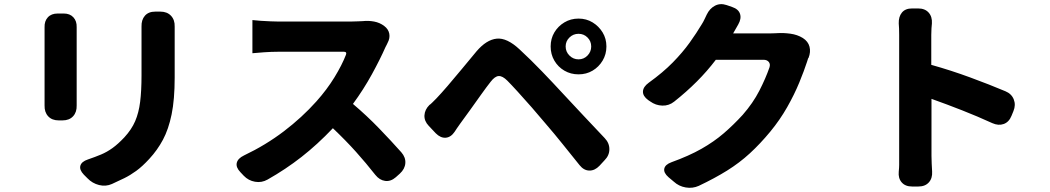

<svg xmlns="http://www.w3.org/2000/svg" viewBox="-20 -836 4970 909"><path d="M739 -781Q771 -781 789.5 -761.5Q808 -742 807 -710Q807 -705 807 -706Q807 -707 807 -702.5Q807 -698 807 -677Q807 -650 807 -611Q807 -572 807 -534Q807 -496 807 -469Q807 -365 792.5 -294.5Q778 -224 751.5 -174.5Q725 -125 687 -84Q654 -48 625 -27Q596 -6 568.5 7.5Q541 21 510 35Q481 48 449 40Q417 32 394 8L377 -9Q355 -32 360.5 -51.5Q366 -71 396 -81Q431 -93 458.5 -104.5Q486 -116 512.5 -135Q539 -154 569 -186Q603 -223 620 -262.5Q637 -302 643.5 -354Q650 -406 650 -479Q650 -506 650 -543.5Q650 -581 650 -617.5Q650 -654 650 -677Q650 -698 650 -702.5Q650 -707 650 -706Q650 -705 650 -710Q649 -742 666 -761.5Q683 -781 715 -781ZM282 -772Q311 -772 327.5 -754Q344 -736 343 -707Q343 -705 343 -700.5Q343 -696 343 -695Q343 -681 343 -648Q343 -615 343 -572.5Q343 -530 343 -487Q343 -444 343 -409Q343 -374 343 -356Q343 -344 343 -341.5Q343 -339 343 -339.5Q343 -340 343 -337Q344 -305 326 -285.5Q308 -266 276 -266H258Q226 -266 208 -285.5Q190 -305 191 -337Q191 -340 191 -338.5Q191 -337 191 -339.5Q191 -342 191 -357Q191 -375 191 -410.5Q191 -446 191 -488.5Q191 -531 191 -573Q191 -615 191 -648Q191 -681 191 -695Q191 -702 191 -703.5Q191 -705 191 -707Q190 -736 206.5 -754Q223 -772 253 -772Z M1799 -713Q1819 -698 1823 -676.5Q1827 -655 1815 -633Q1814 -630 1811 -624.5Q1808 -619 1805 -613Q1780 -556 1740.5 -484Q1701 -412 1651 -344Q1717 -288 1774.5 -228.5Q1832 -169 1880 -115Q1901 -91 1899 -63.5Q1897 -36 1873 -14L1854 3Q1830 24 1803.5 20.5Q1777 17 1757 -8Q1713 -64 1665.5 -117Q1618 -170 1556 -229Q1483 -152 1407.5 -93Q1332 -34 1247 14Q1219 30 1187.5 24.5Q1156 19 1134 -4L1118 -21Q1096 -44 1101 -65Q1106 -86 1135 -100Q1238 -149 1324 -214.5Q1410 -280 1478 -356Q1528 -412 1563.5 -470Q1599 -528 1618 -577Q1623 -591 1608 -591Q1588 -591 1555 -591Q1522 -591 1483 -591Q1444 -591 1407 -591Q1370 -591 1341 -591Q1312 -591 1298 -591Q1266 -591 1230 -588.5Q1194 -586 1175 -584V-741Q1191 -739 1214 -737.5Q1237 -736 1260.5 -735Q1284 -734 1298 -734Q1315 -734 1350.5 -734Q1386 -734 1429.5 -734Q1473 -734 1516.5 -734Q1560 -734 1593.5 -734Q1627 -734 1641 -734Q1656 -734 1675.5 -735Q1695 -736 1698 -736Q1724 -739 1751 -734Q1778 -729 1799 -713Z M2658 -616Q2658 -591 2676 -573Q2694 -555 2719 -555Q2744 -555 2761.5 -573Q2779 -591 2779 -616Q2779 -641 2761.5 -658.5Q2744 -676 2719 -676Q2694 -676 2676 -658.5Q2658 -641 2658 -616ZM2587 -616Q2587 -653 2604.5 -682.5Q2622 -712 2652 -730Q2682 -748 2719 -748Q2756 -748 2785.5 -730Q2815 -712 2833 -682.5Q2851 -653 2851 -616Q2851 -579 2833 -549Q2815 -519 2785.5 -501.5Q2756 -484 2719 -484Q2682 -484 2652 -501.5Q2622 -519 2604.5 -549Q2587 -579 2587 -616ZM2010 -240Q1988 -263 1989.5 -290Q1991 -317 2013 -339Q2017 -341 2026.5 -350.5Q2036 -360 2046 -370Q2068 -393 2099 -429Q2130 -465 2165.5 -508Q2201 -551 2236 -593Q2283 -648 2331.5 -653Q2380 -658 2440 -602Q2493 -553 2545.5 -498.5Q2598 -444 2644 -394Q2694 -340 2743 -288Q2792 -236 2843 -182Q2865 -159 2865 -129.5Q2865 -100 2842 -77L2818 -51Q2796 -28 2770 -28.5Q2744 -29 2724 -54Q2682 -106 2644 -153.5Q2606 -201 2562 -252Q2533 -287 2497.5 -327.5Q2462 -368 2430.5 -402.5Q2399 -437 2382 -454Q2359 -477 2341 -476Q2323 -475 2303 -449Q2284 -425 2258 -388.5Q2232 -352 2205.5 -315Q2179 -278 2159 -251Q2152 -241 2143.5 -229Q2135 -217 2133 -213Q2115 -186 2090.5 -184Q2066 -182 2043 -205Z M3446 -803Q3476 -793 3483.5 -770.5Q3491 -748 3475 -720L3451 -678H3631Q3641 -678 3649 -678.5Q3657 -679 3659 -679Q3689 -681 3722 -676.5Q3755 -672 3781 -656Q3806 -640 3812.5 -615Q3819 -590 3808 -562Q3806 -559 3806.5 -560.5Q3807 -562 3806 -560Q3805 -558 3801 -544Q3787 -501 3764 -445Q3741 -389 3707 -329Q3673 -269 3627 -213Q3579 -155 3530 -110Q3481 -65 3422.5 -28.5Q3364 8 3288 44Q3259 57 3226.5 51.5Q3194 46 3170 24L3145 3Q3121 -18 3125 -37.5Q3129 -57 3159 -68Q3242 -98 3301 -131.5Q3360 -165 3406 -204.5Q3452 -244 3496 -292Q3545 -348 3575 -406.5Q3605 -465 3623 -517Q3628 -533 3619.5 -543Q3611 -553 3595 -553H3369Q3328 -499 3279 -450Q3230 -401 3172 -355Q3147 -335 3115.5 -336Q3084 -337 3058 -356L3049 -362Q3023 -381 3024 -403Q3025 -425 3051 -444Q3119 -493 3165.5 -540.5Q3212 -588 3245 -634Q3278 -680 3303 -722Q3309 -731 3316.5 -747Q3324 -763 3326 -767Q3340 -796 3365 -809Q3390 -822 3420 -812Z M4237 -98Q4237 -119 4237 -162.5Q4237 -206 4237 -263.5Q4237 -321 4237 -383Q4237 -445 4237 -503Q4237 -561 4237 -605.5Q4237 -650 4237 -671Q4237 -683 4236.5 -701Q4236 -719 4235 -725Q4234 -757 4250 -776.5Q4266 -796 4298 -796H4327Q4359 -796 4376.5 -776.5Q4394 -757 4392 -725Q4391 -719 4390 -702Q4389 -685 4389 -671V-529Q4482 -503 4573 -469.5Q4664 -436 4740 -404Q4769 -392 4779.5 -365.5Q4790 -339 4778 -310L4769 -288Q4757 -258 4732 -249Q4707 -240 4678 -253Q4608 -285 4535.5 -313.5Q4463 -342 4390 -368V-98Q4390 -77 4391 -61.5Q4392 -46 4393 -24Q4395 8 4377.5 27.5Q4360 47 4328 47H4298Q4266 47 4249 27.5Q4232 8 4235 -23Q4237 -43 4237 -55.5Q4237 -68 4237 -98Z"/></svg>

Font: Chiron GoRound TC EB
Style: Regular
Weight: 700
Designer: Ryoko NISHIZUKA 西塚涼子 (kana, bopomofo & ideographs); Paul D. Hunt (Latin, Greek & Cyrillic); Sandoll Communications 산돌커뮤니
Foundry: Adobe
Version: Version 1.000;hotconv 1.1.1;makeotfexe 2.6.0